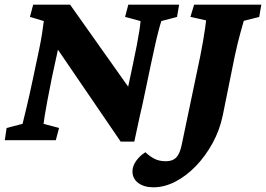

<svg xmlns="http://www.w3.org/2000/svg" viewBox="-27 -593 1125 812"><path d="M507.8 -192.4 535.2 -321.3Q544.9 -367.2 551.8 -402.8Q558.6 -438.5 562.5 -463.9Q566.4 -489.3 567.4 -503.9L502 -521.5L515.6 -573.2H730.5L721.7 -521.5L655.3 -503.9Q650.4 -489.3 643.1 -461.4Q635.7 -433.6 627.9 -397.5Q620.1 -361.3 611.3 -321.3L575.2 -149.4Q563.5 -100.6 556.2 -64.5Q548.8 -28.3 541 5.9H483.4L178.7 -440.4H230.5L192.4 -264.6Q180.7 -207 173.3 -167Q166 -127 162.1 -103.5Q158.2 -80.1 157.2 -69.3L222.7 -51.8L209 0H-6.8L1 -51.8L68.4 -69.3Q73.2 -87.9 85.4 -139.2Q97.7 -190.4 113.3 -264.6L138.7 -384.8Q145.5 -417 150.9 -451.2Q156.2 -485.4 158.2 -503.9L99.6 -521.5L113.3 -573.2H269.5L539.1 -192.4ZM915 -104.5Q902.3 -43 872.1 12.2Q841.8 67.4 801.3 109.4Q760.7 151.4 714.4 175.3Q668 199.2 622.1 199.2Q582 199.2 557.6 180.7Q533.2 162.1 533.2 131.8Q533.2 109.4 548.8 87.4Q564.5 65.4 587.9 50.8Q606.4 68.4 626.5 78.6Q646.5 88.9 674.8 88.9Q703.1 88.9 718.3 73.2Q733.4 57.6 741.2 20.5L820.3 -357.4Q827.1 -390.6 832 -420.4Q836.9 -450.2 840.3 -472.7Q843.8 -495.1 844.7 -506.8L778.3 -521.5L793.9 -573.2H1078.1L1069.3 -521.5L1003.9 -504.9Q1000 -491.2 989.3 -452.6Q978.5 -414.1 965.8 -355.5Z"/></svg>

Font: Crimson Pro ExtraBold
Style: Italic
Weight: 800
Italic angle: -12°
Designer: Jacques Le Bailly
Foundry: Baron von Fonthausen
Version: Version 1.003